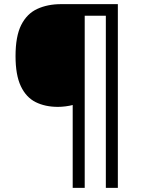

<svg xmlns="http://www.w3.org/2000/svg" viewBox="-20 -780 695 927"><path d="M549 127H491V-704H389V127H331V-273Q316 -269 296.5 -266.5Q277 -264 260 -264Q198 -264 152 -287Q106 -310 80.5 -364Q55 -418 55 -509Q55 -605 82.5 -659.5Q110 -714 160 -737Q210 -760 275 -760H549Z"/></svg>

Font: Noto Sans Carian
Style: Regular
Weight: 400
Designer: Monotype Design Team
Foundry: Monotype Imaging Inc.
Version: Version 2.002; ttfautohint (v1.8.4.7-5d5b)